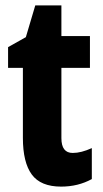

<svg xmlns="http://www.w3.org/2000/svg" viewBox="-20 -683 381 713"><path d="M250 -115Q266 -115 283.5 -119.5Q301 -124 321 -133V-18Q270 10 207 10Q131 10 98 -35Q65 -80 65 -171V-431H10V-508L76 -545L111 -663H208V-549H314V-431H208V-170Q208 -115 250 -115Z"/></svg>

Font: Noto Sans Sinhala ExtraCondensed ExtraBold
Style: Regular
Weight: 800
Width: 2
Designer: Jelle Bosma - Monotype Design Team
Foundry: Monotype Imaging Inc.
Version: Version 2.006; ttfautohint (v1.8.4.7-5d5b)